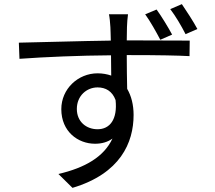

<svg xmlns="http://www.w3.org/2000/svg" viewBox="-20 -847 1040 927"><path d="M933 -707C912 -746 881 -793 858 -827L802 -803C828 -769 855 -723 876 -682ZM811 -680C791 -717 760 -768 736 -801L681 -778C706 -743 733 -695 754 -655ZM451 -223C397 -223 351 -259 351 -321C351 -385 399 -425 451 -425C490 -425 522 -407 538 -364C548 -270 510 -223 451 -223ZM592 -652C592 -678 593 -701 593 -716C593 -728 596 -767 598 -778H506C509 -766 512 -736 513 -716C514 -702 514 -679 515 -651C367 -649 182 -643 71 -641L74 -563C197 -572 365 -579 516 -580L517 -482C497 -489 475 -493 451 -493C357 -493 276 -418 276 -320C276 -212 356 -153 439 -153C471 -153 500 -161 523 -178C482 -90 391 -37 262 -7L330 60C561 -9 625 -158 625 -292C625 -341 614 -384 594 -418C593 -464 592 -524 592 -581H605C750 -581 839 -579 895 -576L896 -651C849 -651 727 -652 606 -652Z"/></svg>

Font: Noto Sans CJK TC Regular
Style: Regular
Weight: 400
Designer: Ryoko NISHIZUKA (kana & ideographs); Paul D. Hunt (Latin, Greek & Cyrillic); Wenlong ZHANG (bopomofo); Sandoll Communica
Foundry: Adobe Systems Incorporated
Version: Version 1.001;PS 1.001;hotconv 1.0.78;makeotf.lib2.5.61930